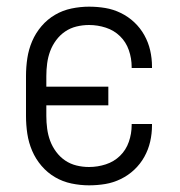

<svg xmlns="http://www.w3.org/2000/svg" viewBox="-20 -548 540 576"><path d="M247 8Q221 8 194.5 2.5Q168 -3 145 -16.5Q122 -30 104.5 -50.5Q87 -71 76.5 -95.5Q66 -120 62 -146.5Q58 -173 58 -200V-320Q58 -347 62 -373.5Q66 -400 76.5 -424.5Q87 -449 104.5 -469.5Q122 -490 145 -503.5Q168 -517 194.5 -522.5Q221 -528 247 -528Q272 -528 296 -524Q320 -520 342.5 -509Q365 -498 383 -481Q401 -464 413 -442.5Q425 -421 430.5 -397Q436 -373 436 -348V-344H375V-347Q375 -373 366.5 -397.5Q358 -422 340 -439.5Q322 -457 297.5 -465Q273 -473 247 -473Q228 -473 209.5 -468.5Q191 -464 175.5 -453.5Q160 -443 148.5 -427.5Q137 -412 130.5 -394.5Q124 -377 121.5 -358Q119 -339 119 -320V-288H305V-232H119V-200Q119 -181 121.5 -162Q124 -143 130.5 -125.5Q137 -108 148.5 -92.5Q160 -77 175.5 -66.5Q191 -56 209.5 -51.5Q228 -47 247 -47Q273 -47 297.5 -55Q322 -63 340 -80.5Q358 -98 366.5 -122.5Q375 -147 375 -173V-176H436V-172Q436 -147 430.5 -123Q425 -99 413 -77.5Q401 -56 383 -39Q365 -22 342.5 -11Q320 0 296 4Q272 8 247 8Z"/></svg>

Font: Iosevka Light
Style: Regular
Weight: 300
Monospace: yes
Designer: Belleve Invis
Foundry: Belleve Invis
Version: Version 32.5.0; ttfautohint (v1.8.4)